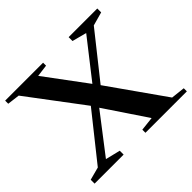

<svg xmlns="http://www.w3.org/2000/svg" viewBox="-165 -860 1052 1052"><g transform="rotate(-45 361.0 -334.0)"><path d="M483 -668H705V-638L626 -616L421 -358L650 -33L731 -24V0H410V-24L491 -33L328 -276L155 -51L241 -30V0H16V-30L91 -50L303 -316L63 -635L-9 -644V-668H285V-645L215 -636L394 -395L567 -616L483 -638Z"/></g></svg>

Font: Rufina
Style: Bold
Weight: 700
Designer: Martin Sommaruga
Foundry: Martin Sommaruga
Version: Version 1.001